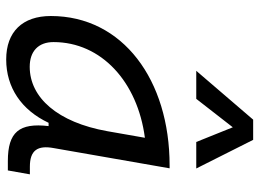

<svg xmlns="http://www.w3.org/2000/svg" viewBox="-130 -706 845 626"><g transform="rotate(90 293.0 -392.5)"><path d="M173.3 10.3C265.1 10.3 338.4 -39.6 379.9 -127.9H390.6C379.4 -32.2 410.2 4.9 504.4 4.9H535.2L547.9 -66.9H522.9C469.2 -66.9 452.6 -92.3 462.4 -145L528.3 -522.5H519C240.7 -522.5 31.7 -370.1 31.7 -135.3C31.7 -43 83 10.3 173.3 10.3ZM197.3 -66.4C146.5 -66.4 116.7 -94.7 116.7 -144C116.7 -299.8 246.1 -418 428.7 -441.9L407.2 -319.3C378.4 -157.7 297.9 -66.4 197.3 -66.4ZM435.5 -794.9H369.6L210.4 -609.4H301.8L394.5 -728.5L442.4 -609.4H528.8Z"/></g></svg>

Font: Cascadia Code SemiLight
Style: Italic
Weight: 350
Italic angle: -10°
Monospace: yes
Designer: Aaron Bell
Foundry: Saja Typeworks
Version: Version 2404.023